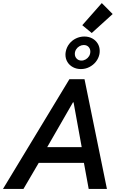

<svg xmlns="http://www.w3.org/2000/svg" viewBox="-63 -1239 782 1259"><path d="M392.1 -719.7H491.2L638.2 0H518.6L487.3 -170.9H190.9L90.8 0H-43.5ZM366.2 -880.4Q366.2 -891.1 368.2 -900.4Q373.5 -928.7 391.1 -951.4Q408.7 -974.1 434.8 -986.8Q460.9 -999.5 490.2 -999.5Q519 -999.5 542 -987.1Q564.9 -974.6 577.9 -953.1Q590.8 -931.6 590.8 -905.3Q590.8 -893.6 588.9 -883.8Q583.5 -856.9 566.2 -834.7Q548.8 -812.5 522.9 -799.3Q497.1 -786.1 467.3 -786.1Q438.5 -786.1 415.3 -798.6Q392.1 -811 379.2 -832.5Q366.2 -854 366.2 -880.4ZM529.3 -900.9Q529.3 -918.9 517.6 -931.4Q505.9 -943.8 486.3 -943.8Q471.7 -943.8 458 -936Q444.3 -928.2 436 -914.8Q427.7 -901.4 427.7 -885.7Q427.7 -867.2 439.9 -854.5Q452.1 -841.8 471.2 -841.8Q485.8 -841.8 499.3 -849.6Q512.7 -857.4 521 -870.8Q529.3 -884.3 529.3 -900.9ZM476.6 -1073.7 604.5 -1218.8 675.8 -1147 538.6 -1022.5ZM472.7 -274.4 419.4 -567.9H415.5L246.6 -274.4Z"/></svg>

Font: Reddit Sans Fudge SmBold Italic
Style: Regular
Weight: 600
Italic angle: -11.25°
Designer: Stephen Hutchings
Version: Version 1.013